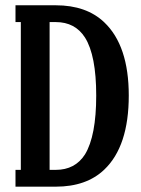

<svg xmlns="http://www.w3.org/2000/svg" viewBox="-20 -700 527 720"><path d="M371.1 -616.2Q462.9 -528.8 462.9 -341.8Q462.9 -151.4 371.1 -64Q304.2 0 189 0H38.1V-63H58.1V-617.2H38.1V-680.2H189Q304.2 -680.2 371.1 -616.2ZM298.8 -121.1Q340.8 -190.4 340.8 -341.8Q340.8 -492.2 298.8 -559.1Q261.7 -617.2 189 -617.2H166V-63H189Q261.7 -63 298.8 -121.1Z"/></svg>

Font: Margherita Bold
Style: Regular
Weight: 700
Designer: James Puckett
Foundry: Dunwich Type Founders
Version: Version 1.008;hotconv 1.0.109;makeotfexe 2.5.65596